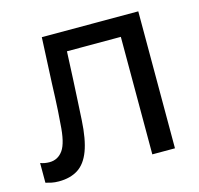

<svg xmlns="http://www.w3.org/2000/svg" viewBox="-82 -602 722 696"><g transform="rotate(-15 278.5 -253.5)"><path d="M57 7Q42 7 30 4.5Q18 2 8 -1V-75Q16 -72 24.5 -70.5Q33 -69 42 -69Q74 -69 93 -96Q112 -123 116 -193Q118 -217 119.5 -241Q121 -265 122 -290Q123 -315 124 -342L132 -514H494V0H409V-490L433 -441H156L209 -490L202 -336Q200 -295 198 -259Q196 -223 194 -186Q190 -115 174 -72.5Q158 -30 129 -11.5Q100 7 57 7Z"/></g></svg>

Font: TikTok Sans 24pt
Style: Regular
Weight: 400
Version: Version 4.000